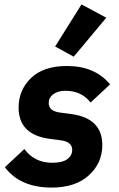

<svg xmlns="http://www.w3.org/2000/svg" viewBox="-20 -835 537 867"><path d="M460 -755 313 -579 229 -625 348 -815ZM213 12Q71 12 2 -80L90 -162Q136 -100 216 -100Q262 -100 284 -116.5Q306 -133 306 -158Q306 -194 257 -201L204 -208Q64 -227 64 -349Q64 -429 120.5 -483Q177 -537 282 -537Q409 -537 477 -454L389 -372Q348 -425 276 -425Q241 -425 220.5 -409.5Q200 -394 200 -370Q200 -334 249 -327L302 -320Q442 -301 442 -180Q442 -99 381.5 -43.5Q321 12 213 12Z"/></svg>

Font: Aneliza
Style: Bold Italic
Weight: 700
Italic angle: -11.31°
Designer: Mike Abbink, Paul van der Laan, Pieter van Rosmalen
Foundry: Bold Monday
Version: Version 3.0